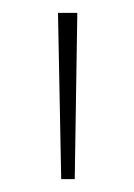

<svg xmlns="http://www.w3.org/2000/svg" viewBox="-20 -734 208 298"><path d="M100 -714 96 -456H75L70 -714Z"/></svg>

Font: Noto Sans SemiCondensed Thin
Style: Regular
Weight: 100
Width: 4
Designer: Monotype Design Team
Foundry: Monotype Imaging Inc.
Version: Version 2.013; ttfautohint (v1.8.4.7-5d5b)